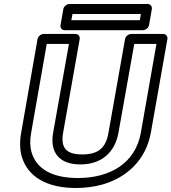

<svg xmlns="http://www.w3.org/2000/svg" viewBox="-20 -906 858 961"><path d="M370 -15C236 -15 161 -64 138 -144C130 -171 129 -204 136 -242L214 -686H325L246 -242C228 -142 278 -83 382 -83C487 -83 555 -142 573 -242L652 -686H763L685 -242C658 -89 531 -15 370 -15ZM391 -133C310 -133 283 -167 296 -242L379 -711C381 -722 373 -736 358 -736H198C187 -736 171 -726 168 -711L86 -242C78 -198 79 -157 89 -122C119 -21 214 35 361 35C406 35 450 29 491 18C612 -16 710 -103 735 -242L818 -711C820 -722 812 -736 797 -736H636C625 -736 609 -726 606 -711L523 -242C510 -166 473 -133 391 -133ZM680 -805H337L343 -836H685ZM696 -755C707 -755 723 -765 726 -780L740 -861C742 -872 734 -886 719 -886H327C316 -886 300 -876 297 -861L283 -780C281 -769 288 -755 303 -755Z"/></svg>

Font: Asimov
Style: WidOuIt
Weight: 500
Designer: Google
Version: Version 2.000980; 2014